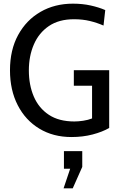

<svg xmlns="http://www.w3.org/2000/svg" viewBox="-20 -734 662 1048"><path d="M370 14Q270.5 14 194.8 -31.8Q119 -77.5 76.8 -159.8Q34.5 -242 34.5 -350.5Q34.5 -461.5 79 -543Q123.5 -624.5 201 -669.2Q278.5 -714 378 -714Q430.5 -714 475.2 -704Q520 -694 554.5 -679L545 -594.5Q509.5 -610 470.2 -619.5Q431 -629 384 -629Q301.5 -629 246.8 -591.8Q192 -554.5 164.8 -491.2Q137.5 -428 137.5 -350Q137.5 -270 164.5 -207Q191.5 -144 246.5 -107.5Q301.5 -71 386 -71Q408 -71 434.5 -75Q461 -79 482.5 -87.5V-266H383V-351H576V-35.5Q539 -14 485.5 0Q432 14 370 14ZM377 294H327L363 187H329V91H429V177Z"/></svg>

Font: Cabin
Style: Regular
Weight: 400
Width: 4
Designer: Pablo Impallari
Foundry: Pablo Impallari. http://www.impallari.com Igino Marini. http://www.ikern.com
Version: Version 3.001